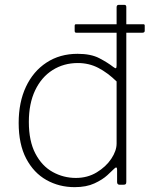

<svg xmlns="http://www.w3.org/2000/svg" viewBox="-20 -762 642 792"><path d="M577 -635Q577 -627 567 -627H295Q291 -627 289.5 -629Q288 -631 288 -635V-655Q288 -662 293 -662H572Q577 -662 577 -656ZM473 0Q468 0 465.5 -3Q463 -6 463 -11V-62Q463 -70 460 -71Q457 -72 451 -66Q443 -58 423 -39.5Q403 -21 369.5 -5.5Q336 10 288 10Q224 10 171.5 -19.5Q119 -49 88 -108Q57 -167 57 -255Q57 -340 87 -404Q117 -468 172 -504Q227 -540 300 -540Q355 -540 389.5 -522Q424 -504 447 -486Q456 -479 458.5 -481Q461 -483 461 -493V-732Q461 -742 470 -742H493Q501 -742 501 -733V-12Q501 -5 498.5 -2.5Q496 0 489 0H473ZM461 -426Q424 -462 385.5 -482Q347 -502 301 -502Q243 -502 197 -473Q151 -444 125 -389.5Q99 -335 99 -259Q99 -180 126 -128.5Q153 -77 197.5 -52.5Q242 -28 293 -28Q341 -28 379 -51Q417 -74 439 -107Q461 -140 461 -170V-426Z"/></svg>

Font: Libre Franklin Thin
Style: Regular
Weight: 100
Designer: Pablo Impallari, Rodrigo Fuenzalida, Nhung Nguyen
Foundry: Impallari Type
Version: Version 3.000